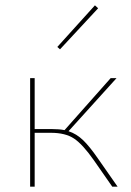

<svg xmlns="http://www.w3.org/2000/svg" viewBox="-20 -700 490 720"><path d="M421 0H401L332 -99Q290 -159 257.5 -180.5Q225 -202 171 -202H110V0H93V-407H110V-216H174Q203 -216 222 -212L395 -407H417L237 -208Q267 -198 291.5 -174.5Q316 -151 347 -106ZM195 -524 336 -680 348 -669 205 -515Z"/></svg>

Font: Ysabeau Thin
Style: Regular
Weight: 200
Designer: Christian Thalmann (Catharsis Fonts)
Version: Version 0.003